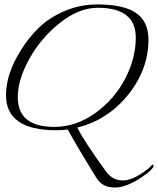

<svg xmlns="http://www.w3.org/2000/svg" viewBox="-20 -574 711 864"><path d="M232 12Q7 12 7 -146Q7 -242 74 -348Q108 -404 155 -449.5Q202 -495 271 -524.5Q340 -554 418 -554Q537 -554 592.5 -515.5Q648 -477 648 -396Q648 -261 556.5 -147.5Q465 -34 328 0Q356 58 458 199Q487 238 533 238Q573 238 628 199Q650 184 660.5 172Q671 160 671 175Q671 177 661.5 188.5Q652 200 620 222Q549 270 497 270L474 268Q435 261 413 225Q330 91 285 9Q260 12 232 12ZM591 -405Q591 -539 420 -539Q335 -539 249.5 -471Q164 -403 112 -309Q60 -215 60 -137Q60 -3 224 -3Q322 -3 408.5 -65Q495 -127 543 -219.5Q591 -312 591 -405Z"/></svg>

Font: Italianno
Style: Regular
Weight: 400
Designer: Robert E. Leuschke
Foundry: Robert E. Leuschke
Version: Version 1.003